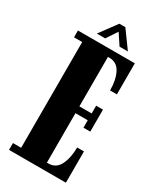

<svg xmlns="http://www.w3.org/2000/svg" viewBox="-210 -905 813 975"><g transform="rotate(30 197.0 -417.5)"><path d="M21 0V-40H69V-660H21V-700H354.5V-518H314.5Q314.5 -579 293.8 -619.5Q273 -660 229 -660H220V-370H292V-415.5H332V-286.5H292V-330H220V-40H229Q273 -40 293.8 -81.2Q314.5 -122.5 314.5 -183.5H354.5V0ZM112 -734.5 186 -835H221L294 -734.5H245L203 -798L161 -734.5Z"/></g></svg>

Font: Imbue 10pt Black
Style: Regular
Weight: 900
Designer: Tyler Finck
Foundry: Etcetera Type Company
Version: Version 1.102; ttfautohint (v1.8.3)